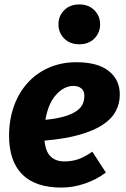

<svg xmlns="http://www.w3.org/2000/svg" viewBox="-20 -830 570 867"><path d="M521 -403Q521 -363 503 -328.5Q485 -294 444.5 -267Q404 -240 339 -221.5Q274 -203 181 -195Q186 -144 209.5 -122.5Q233 -101 270 -101Q302 -101 330.5 -110Q359 -119 397 -145L458 -51Q416 -19 363 -1Q310 17 257 17Q140 17 80.5 -42.5Q21 -102 21 -217Q21 -290 43 -351Q65 -412 105 -456Q145 -500 201 -524.5Q257 -549 325 -549Q421 -549 471 -509.5Q521 -470 521 -403ZM311 -442Q270 -442 234 -403Q198 -364 185 -289Q236 -294 270 -304Q304 -314 324.5 -328Q345 -342 353 -359.5Q361 -377 361 -398Q361 -419 347.5 -430.5Q334 -442 311 -442ZM338 -630Q296 -630 270 -656Q244 -682 244 -720Q244 -758 270 -784Q296 -810 338 -810Q380 -810 406 -784Q432 -758 432 -720Q432 -682 406 -656Q380 -630 338 -630Z"/></svg>

Font: Szlgxwxxxixliatcpuztgldltzi
Style: Regular
Weight: 700
Italic angle: -8°
Designer: Carrois Corporate & Edenspiekermann
Foundry: Carrois Corporate GbR & Edenspiekermann AG
Version: Version 2.001